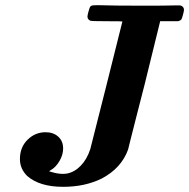

<svg xmlns="http://www.w3.org/2000/svg" viewBox="-20 -706 731 742"><path d="M156 -195Q186 -195 205 -178Q224 -161 224 -132Q224 -108 210 -84Q196 -60 177 -49Q175 -48 173.5 -47Q172 -46 171 -45L170 -44Q172 -44 180 -41Q203 -34 224 -34Q227 -34 231 -34.5Q235 -35 237 -35Q267 -40 291.5 -65Q316 -90 329 -130Q331 -137 392 -379Q453 -621 453 -623Q453 -624 393 -624Q332 -624 329 -626Q318 -631 318 -642Q318 -647 322 -661.5Q326 -676 328 -679Q329 -682 334 -684Q338 -686 359 -686Q415 -684 534 -684Q621 -684 650 -685Q677 -686 680 -684Q691 -679 691 -668Q691 -663 687 -648.5Q683 -634 681 -631Q674 -624 665 -624H635H599L539 -380Q524 -322 508 -259Q492 -196 483.5 -162.5Q475 -129 475 -128Q449 -56 373 -16Q308 16 224 16Q133 16 85 -26Q57 -54 57 -91Q57 -137 86.5 -166Q116 -195 156 -195Z"/></svg>

Font: KaTeX_Main
Style: Bold Italic
Weight: 700
Version: Version 1.1; ttfautohint (v1.3)